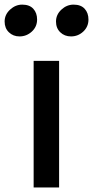

<svg xmlns="http://www.w3.org/2000/svg" viewBox="-53 -823 408 843"><path d="M258.8 -663.1Q230.5 -663.1 211.7 -681.2Q192.9 -699.2 192.9 -728.5Q192.9 -758.8 216.6 -780.8Q240.2 -802.7 270 -802.7Q302.2 -802.7 318.8 -784.4Q335.4 -766.1 335.4 -737.3Q335.4 -705.6 312.5 -684.3Q289.6 -663.1 258.8 -663.1ZM32.7 -663.1Q4.9 -663.1 -13.9 -681.2Q-32.7 -699.2 -32.7 -728.5Q-32.7 -758.8 -8.8 -780.8Q15.1 -802.7 44.4 -802.7Q76.7 -802.7 93.3 -784.4Q109.9 -766.1 109.9 -737.3Q109.9 -705.6 86.7 -684.3Q63.5 -663.1 32.7 -663.1ZM94.7 0V-555.7H206.5V0Z"/></svg>

Font: HaufeMerriweatherSans
Style: Regular
Weight: 400
Designer: Eben Sorkin ( eben@eyebytes.com )
Foundry: Eben Sorkin
Version: Version 1.56